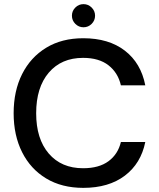

<svg xmlns="http://www.w3.org/2000/svg" viewBox="-20 -897 769 929"><path d="M383 12Q279 12 203.5 -33.5Q128 -79 87 -160.5Q46 -242 46 -349Q46 -457 87 -538.5Q128 -620 203.5 -666Q279 -712 383 -712Q506 -712 584 -652Q662 -592 683 -484H565Q551 -545 505 -581Q459 -617 382 -617Q277 -617 216 -545.5Q155 -474 155 -349Q155 -225 216 -154Q277 -83 382 -83Q459 -83 505 -117Q551 -151 565 -210H683Q662 -106 584 -47Q506 12 383 12ZM384 -765Q361 -765 344.5 -781.5Q328 -798 328 -821Q328 -844 344.5 -860.5Q361 -877 384 -877Q407 -877 423.5 -860.5Q440 -844 440 -821Q440 -798 423.5 -781.5Q407 -765 384 -765Z"/></svg>

Font: DeepMind Sans Medium
Style: Regular
Weight: 500
Designer: Jonny Pinhorn / Modifications: Colophon Foundry
Foundry: Colophon Foundry
Version: Version 1.002; ttfautohint (v1.8.2)